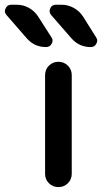

<svg xmlns="http://www.w3.org/2000/svg" viewBox="-77 -803 426 802"><path d="M111.3 -77.1V-489.3Q111.3 -512.7 127.4 -528.8Q143.6 -544.9 167 -544.9Q190.4 -544.9 206.5 -528.8Q222.7 -512.7 222.7 -489.3V-77.1Q222.7 -53.7 206.5 -37.6Q190.4 -21.5 167 -21.5Q143.6 -21.5 127.4 -37.6Q111.3 -53.7 111.3 -77.1ZM180.7 -783.2Q207 -783.2 231 -770Q254.9 -756.8 269.5 -734.4L324.2 -647.5Q329.1 -640.6 329.1 -632.8Q329.1 -627 325.2 -620.1Q318.4 -606.4 301.8 -606.4Q253.9 -606.4 221.7 -642.6L136.7 -740.2Q126 -752.9 132.8 -768.1Q139.6 -783.2 156.2 -783.2ZM-6.8 -783.2Q20.5 -783.2 43.9 -770Q67.4 -756.8 82 -734.4L137.7 -647.5Q142.6 -640.6 142.6 -632.8Q142.6 -627 138.7 -620.1Q130.9 -606.4 115.2 -606.4Q66.4 -606.4 34.2 -643.6L-49.8 -740.2Q-56.6 -748 -56.6 -756.8Q-56.6 -761.7 -53.7 -767.6Q-46.9 -783.2 -30.3 -783.2Z"/></svg>

Font: Gen Jyuu Gothic P Medium
Style: Regular
Weight: 500
Designer: [Source Han Sans]
Ryoko NISHIZUKA  (kana & ideographs); Paul D. Hunt (Latin, Greek & Cyrillic); Wenlong ZHANG  (bopomofo
Version: Version 1.002.20150607